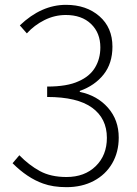

<svg xmlns="http://www.w3.org/2000/svg" viewBox="-20 -761 568 794"><path d="M158 -2Q93 -25 32 -86L60 -119Q100 -78 145 -53.5Q190 -29 255 -29Q330 -29 376 -74Q422 -119 422 -191Q422 -271 361 -315.5Q300 -360 175 -360V-403Q258 -403 305 -425Q351 -445 373 -481.5Q395 -518 395 -565Q395 -625 356.5 -662Q318 -699 252 -699Q206 -699 164 -678Q122 -657 91 -623L62 -656Q151 -741 253 -741Q337 -741 391 -694Q445 -647 445 -568Q445 -499 408.5 -453Q372 -407 310 -385V-381Q382 -366 426.5 -315.5Q471 -265 471 -192Q471 -132 444 -85.5Q417 -39 368 -13Q319 13 255 13Q199 13 158 -2Z"/></svg>

Font: Merged Yaku Han JP ExtraLight
Style: Regular
Weight: 250
Designer: Ryoko NISHIZUKA 西塚涼子 (kana, bopomofo & ideographs); Paul D. Hunt (Latin, Greek & Cyrillic); Sandoll Communications 산돌커뮤니
Foundry: Adobe
Version: Version 2.004